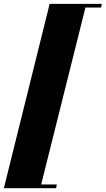

<svg xmlns="http://www.w3.org/2000/svg" viewBox="-41 -792 547 993"><path d="M0 0ZM485.8 -772 481.9 -752.9H400.9L171.9 162.1H252.9L249 181.2H-21L215.8 -772Z"/></svg>

Font: TypoPRO Playfair Display SC
Style: Italic
Weight: 900
Italic angle: -14°
Designer: Claus Eggers Sørensen
Foundry: Claus Eggers Sørensen
Version: Version 1.004;PS 001.004;hotconv 1.0.70;makeotf.lib2.5.58329